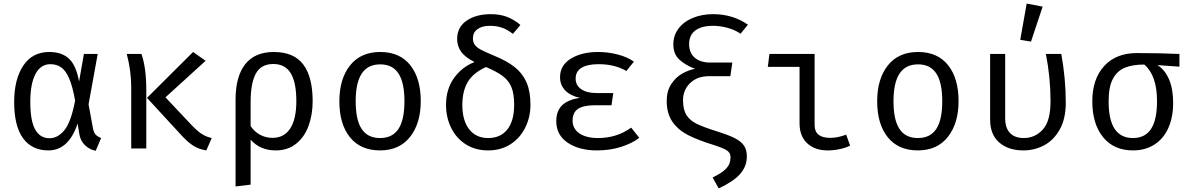

<svg xmlns="http://www.w3.org/2000/svg" viewBox="-20 -828 6640 1071"><path d="M421 -373 448 -527H525L474 -246L499 -110Q503 -90 512.5 -78.5Q522 -67 544 -58L514 13Q480 7 454 -18Q428 -43 422 -83L413 -139Q363 11 250 11Q158 11 108.5 -57Q59 -125 59 -259Q59 -385 109.5 -461.5Q160 -538 255 -538Q325 -538 365 -500.5Q405 -463 421 -373ZM149 -259Q149 -155 176 -106Q203 -57 257 -57Q302 -57 339 -101.5Q376 -146 399 -267Q385 -346 366 -390Q347 -434 321.5 -452Q296 -470 261 -470Q207 -470 178 -415.5Q149 -361 149 -259Z M1127 -489 903 -285 1050 -129Q1083 -95 1106.5 -80Q1130 -65 1161 -58L1131 11Q1091 5 1061 -13.5Q1031 -32 998 -67L800 -282L1057 -538ZM796 -325V0H712V-340Q712 -433 687 -527H769Q796 -451 796 -325Z M1724 -264Q1724 -188 1701 -125.5Q1678 -63 1631.5 -26Q1585 11 1518 11Q1431 11 1378 -49V202L1294 212V-271Q1294 -402 1348 -470Q1402 -538 1507 -538Q1619 -538 1671.5 -468.5Q1724 -399 1724 -264ZM1378 -257V-125Q1399 -93 1431 -76Q1463 -59 1500 -59Q1565 -59 1599 -111.5Q1633 -164 1633 -264Q1633 -369 1601.5 -420Q1570 -471 1505 -471Q1436 -471 1407 -417.5Q1378 -364 1378 -257Z M2327 -264Q2327 -140 2267.5 -64.5Q2208 11 2100 11Q1991 11 1932 -62.5Q1873 -136 1873 -263Q1873 -388 1932.5 -463Q1992 -538 2101 -538Q2210 -538 2268.5 -464.5Q2327 -391 2327 -264ZM1964 -263Q1964 -159 1997.5 -108.5Q2031 -58 2100 -58Q2169 -58 2202.5 -108.5Q2236 -159 2236 -264Q2236 -368 2202.5 -418.5Q2169 -469 2101 -469Q2032 -469 1998 -418Q1964 -367 1964 -263Z M2883 -689 2841 -639Q2809 -664 2779 -674Q2749 -684 2713 -684Q2669 -684 2643.5 -665.5Q2618 -647 2618 -614Q2618 -591 2629.5 -576.5Q2641 -562 2664 -550Q2687 -538 2737 -517Q2808 -488 2851.5 -453.5Q2895 -419 2917 -368.5Q2939 -318 2939 -244Q2939 -176 2910.5 -117.5Q2882 -59 2828.5 -24Q2775 11 2703 11Q2631 11 2578 -23Q2525 -57 2496.5 -115Q2468 -173 2468 -243Q2468 -330 2512 -392Q2556 -454 2627 -482Q2575 -508 2552.5 -539Q2530 -570 2530 -611Q2530 -676 2582.5 -712.5Q2635 -749 2718 -749Q2769 -749 2808 -734Q2847 -719 2883 -689ZM2559 -242Q2559 -156 2597 -107Q2635 -58 2703 -58Q2772 -58 2810 -106Q2848 -154 2848 -243Q2848 -303 2833.5 -340Q2819 -377 2786 -402.5Q2753 -428 2691 -454Q2620 -422 2589.5 -371Q2559 -320 2559 -242Z M3301 -241Q3234 -241 3204 -220.5Q3174 -200 3174 -155Q3174 -110 3212 -84Q3250 -58 3316 -58Q3420 -58 3501 -116L3546 -59Q3505 -28 3444 -8.5Q3383 11 3310 11Q3210 11 3146.5 -32Q3083 -75 3083 -152Q3083 -210 3116.5 -241.5Q3150 -273 3215 -282Q3161 -294 3132.5 -324Q3104 -354 3104 -397Q3104 -464 3164.5 -501Q3225 -538 3316 -538Q3370 -538 3424 -524.5Q3478 -511 3516 -484L3474 -432Q3409 -470 3319 -470Q3257 -470 3224 -450Q3191 -430 3191 -389Q3191 -352 3222 -330.5Q3253 -309 3307 -309H3401L3391 -241Z M4152 -690 4111 -640Q4078 -662 4037.5 -673Q3997 -684 3958 -684Q3893 -684 3858.5 -658Q3824 -632 3824 -582Q3824 -533 3855.5 -506Q3887 -479 3943 -479H4065L4054 -403H3935Q3869 -403 3829.5 -364.5Q3790 -326 3790 -269Q3790 -217 3809 -186.5Q3828 -156 3866 -137.5Q3904 -119 3980 -95Q4044 -75 4078.5 -57.5Q4113 -40 4129.5 -16.5Q4146 7 4146 45Q4146 101 4107.5 143.5Q4069 186 3989 223L3955 162Q4006 138 4030.5 112.5Q4055 87 4055 51Q4055 33 4047 22.5Q4039 12 4020.5 3Q4002 -6 3962 -19Q3874 -46 3819 -74Q3764 -102 3731.5 -148Q3699 -194 3699 -265Q3699 -320 3724 -358.5Q3749 -397 3785.5 -417.5Q3822 -438 3857 -444Q3802 -465 3769 -496Q3736 -527 3736 -580Q3736 -631 3765.5 -669.5Q3795 -708 3845.5 -728.5Q3896 -749 3957 -749Q4069 -749 4152 -690Z M4263 -455 4272 -527H4524V-130Q4524 -59 4611 -59Q4653 -59 4700 -77L4722 -16Q4703 -5 4667.5 3Q4632 11 4597 11Q4525 11 4482.5 -29Q4440 -69 4440 -140V-455Z M5327 -264Q5327 -140 5267.5 -64.5Q5208 11 5100 11Q4991 11 4932 -62.5Q4873 -136 4873 -263Q4873 -388 4932.5 -463Q4992 -538 5101 -538Q5210 -538 5268.5 -464.5Q5327 -391 5327 -264ZM4964 -263Q4964 -159 4997.5 -108.5Q5031 -58 5100 -58Q5169 -58 5202.5 -108.5Q5236 -159 5236 -264Q5236 -368 5202.5 -418.5Q5169 -469 5101 -469Q5032 -469 4998 -418Q4964 -367 4964 -263Z M5925 -255Q5925 -166 5891.5 -106Q5858 -46 5804.5 -17.5Q5751 11 5688 11Q5605 11 5554 -33Q5503 -77 5503 -161V-527H5587V-169Q5587 -114 5614 -86Q5641 -58 5691 -58Q5753 -58 5796.5 -105Q5840 -152 5840 -263Q5840 -396 5814 -527H5900Q5925 -390 5925 -255ZM5796 -791 5731 -596 5671 -606 5707 -808Z M6559 -456 6436 -465Q6477 -440 6500.5 -386.5Q6524 -333 6524 -254Q6524 -175 6497.5 -115Q6471 -55 6420 -22Q6369 11 6300 11Q6193 11 6133 -63Q6073 -137 6073 -263Q6073 -387 6139 -459.5Q6205 -532 6322 -532Q6449 -532 6559 -527ZM6434 -264Q6434 -407 6363 -468Q6299 -468 6256 -451Q6213 -434 6188.5 -389.5Q6164 -345 6164 -263Q6164 -159 6198 -108.5Q6232 -58 6300 -58Q6367 -58 6400.5 -108.5Q6434 -159 6434 -264Z"/></svg>

Font: FiraDG Mono
Style: Regular
Weight: 400
Designer: Carrois Corporate & Edenspiekermann AG
Foundry: Carrois Corporate GbR & Edenspiekermann AG
Version: Version 3.206